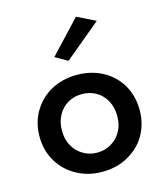

<svg xmlns="http://www.w3.org/2000/svg" viewBox="-112 -825 788 919"><g transform="rotate(-15 282.0 -365.0)"><path d="M34 -230Q34 -160 67 -106Q99 -52 156 -21Q211 10 282 10Q354 10 409 -21Q467 -53 498 -106Q530 -162 530 -230Q530 -299 498 -355Q466 -409 409 -440Q353 -470 282 -470Q212 -470 156 -440Q100 -410 67 -355Q34 -301 34 -230ZM145 -230Q145 -273 163 -306Q181 -339 212 -357Q244 -375 282 -375Q320 -375 352 -357Q383 -339 401 -306Q419 -273 419 -230Q419 -186 401 -155Q383 -122 352 -104Q321 -85 282 -85Q243 -85 212 -104Q181 -122 163 -155Q145 -186 145 -230ZM262 -545 442 -695 351 -740 201 -580Z"/></g></svg>

Font: NM-font
Style: Medium
Weight: 500
Designer: ""
Foundry: ""
Version: ""